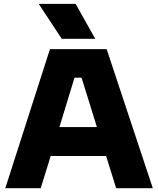

<svg xmlns="http://www.w3.org/2000/svg" viewBox="-20 -988 830 1008"><path d="M480 -784.2H304.2L183.1 -967.8H377ZM193.8 0H7.8L242.2 -730H540L782.2 0H589.8L537.1 -168.9H246.1ZM292 -320.8H488.8L408.2 -580.1H371.1Z"/></svg>

Font: Sora ExtraBold
Style: Regular
Weight: 800
Designer: Jonathan Barnbrook, Julián Moncada
Foundry: Barnbrook Fonts
Version: Version 2.000